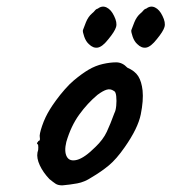

<svg xmlns="http://www.w3.org/2000/svg" viewBox="-20 -569 517 579"><path d="M168 -10Q155 -10 147.5 -15Q140 -20 129 -29Q110 -49 100 -70.5Q90 -92 93 -109Q96 -117 95.5 -124.5Q95 -132 95 -132Q90 -137 92 -138.5Q94 -140 96 -144Q102 -144 100 -155Q98 -163 107 -189.5Q116 -216 131 -240Q137 -250 149 -266.5Q161 -283 175.5 -299.5Q190 -316 202 -326Q227 -347 247.5 -359Q268 -371 290 -376Q312 -381 330.5 -381Q349 -381 364 -365Q387 -355 397 -339Q407 -323 410 -296Q413 -266 404.5 -224Q396 -182 356 -125Q331 -89 308 -70Q285 -51 256 -34Q235 -20 213 -16Q191 -12 168 -10ZM268 -126Q291 -148 302 -171.5Q313 -195 325 -228Q329 -235 330.5 -250Q332 -265 330.5 -279Q329 -293 323 -295Q313 -302 301.5 -298.5Q290 -295 274 -283Q244 -258 219 -223.5Q194 -189 180 -141Q173 -112 181.5 -96.5Q190 -81 212.5 -87Q235 -93 268 -126ZM248 -436Q239 -444 234 -458.5Q229 -473 230 -478Q232 -484 239 -501.5Q246 -519 258 -529Q262 -532 266 -537Q270 -542 275 -543Q288 -553 301.5 -546.5Q315 -540 324 -521Q334 -501 330 -487.5Q326 -474 307 -451Q289 -428 275 -425.5Q261 -423 248 -436ZM394 -436Q385 -444 380 -458.5Q375 -473 376 -478Q378 -484 385 -501.5Q392 -519 404 -529Q408 -532 412 -537Q416 -542 421 -543Q434 -553 447.5 -546.5Q461 -540 470 -521Q480 -501 476 -487.5Q472 -474 453 -451Q435 -428 421 -425.5Q407 -423 394 -436Z"/></svg>

Font: Caveat SemiBold
Style: Regular
Weight: 600
Designer: Pablo Impallari
Foundry: Pablo Impallari
Version: Version 2.000